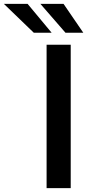

<svg xmlns="http://www.w3.org/2000/svg" viewBox="-153 -971 472 991"><path d="M212 -740V0H87.5V-740ZM277 -802H185L55.5 -951H175ZM-10.5 -951 113.5 -802H21.5L-133 -951Z"/></svg>

Font: 1883 Sans SemiBold
Style: Regular
Weight: 600
Designer: 1883 Sans project is a fork of Public Sans.
Version: Version 1.009